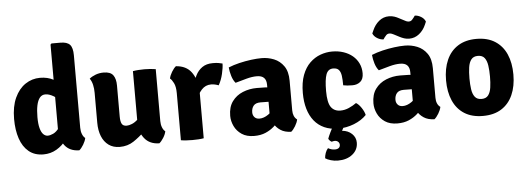

<svg xmlns="http://www.w3.org/2000/svg" viewBox="-57 -908 3602 1312"><g transform="rotate(-5 1744.0 -252.0)"><path d="M477 -144.5Q477 -120.5 484.8 -101Q492.5 -81.5 505 -72.5Q501 -51.5 486.5 -27.5Q472 -3.5 457.5 8Q391.5 7 358 -36.5Q324.5 -80 324.5 -142.5V-729L331.5 -736H392.5Q438.5 -736 457.8 -715Q477 -694 477 -642ZM32 -243.5Q32 -329.5 59.2 -388.8Q86.5 -448 132 -478.5Q177.5 -509 232.5 -509Q284.5 -509 324.5 -487.5Q364.5 -466 398 -446L373 -335Q344 -358.5 314 -375.8Q284 -393 259.5 -393Q235.5 -393 220.8 -374.8Q206 -356.5 199 -322.8Q192 -289 192 -242.5Q192 -196.5 199.8 -167.2Q207.5 -138 221.2 -124.2Q235 -110.5 252 -110.5Q268 -110.5 289.2 -120.2Q310.5 -130 330.8 -157.2Q351 -184.5 364 -237L399.5 -148.5Q395 -108 368.8 -70.8Q342.5 -33.5 301.8 -9.5Q261 14.5 211.5 14.5Q151 14.5 111 -18.5Q71 -51.5 51.5 -109.8Q32 -168 32 -243.5Z M1026 -142.5Q1026 -118.5 1033.8 -99Q1041.5 -79.5 1054 -70.5Q1050 -49.5 1035.5 -26.5Q1021 -3.5 1006.5 8Q940 7 904.8 -37.5Q869.5 -82 869.5 -144.5V-499Q885.5 -502 906.8 -503.5Q928 -505 948 -505Q967.5 -505 988.2 -503.5Q1009 -502 1026 -499ZM596 -374Q596 -403.5 590.2 -429Q584.5 -454.5 571 -473.5Q588.5 -488 614 -497.5Q639.5 -507 668.5 -507Q715.5 -507 734 -482Q752.5 -457 752.5 -410.5V-197.5Q752.5 -164 761.5 -147.8Q770.5 -131.5 795 -131.5Q810.5 -131.5 831 -139.8Q851.5 -148 871.8 -167Q892 -186 907 -217V-80.5Q872 -46 830.8 -18.5Q789.5 9 736 9Q690.5 9 659.2 -13.8Q628 -36.5 612 -76.5Q596 -116.5 596 -169Z M1484 -497.5Q1484 -470 1474 -427.2Q1464 -384.5 1445 -351.5Q1432 -356.5 1419.2 -359.2Q1406.5 -362 1393.5 -362Q1373.5 -362 1357.5 -354.8Q1341.5 -347.5 1328.5 -333.5Q1315.5 -319.5 1304 -299Q1292.5 -278.5 1282 -252L1264.5 -275.5Q1267 -317 1275 -357.8Q1283 -398.5 1299.5 -432Q1316 -465.5 1344.8 -485.8Q1373.5 -506 1417.5 -506Q1440.5 -506 1454.8 -503.8Q1469 -501.5 1484 -497.5ZM1117.5 -426.5Q1121.5 -447.5 1136 -471.5Q1150.5 -495.5 1165 -507Q1234.5 -502 1269.5 -455.8Q1304.5 -409.5 1311.5 -334.5V0Q1295.5 3 1274.8 4.2Q1254 5.5 1233.5 5.5Q1214 5.5 1193.2 4.2Q1172.5 3 1155 0V-323Q1155 -367.5 1142.2 -392.8Q1129.5 -418 1117.5 -426.5Z M1505 -136.5Q1505 -197 1533 -235.2Q1561 -273.5 1606.2 -292Q1651.5 -310.5 1703 -310.5Q1725.5 -310.5 1759.8 -309.5Q1794 -308.5 1821.5 -303V-204Q1800 -209 1769.8 -209.8Q1739.5 -210.5 1719.5 -210.5Q1686 -210.5 1671.5 -192.8Q1657 -175 1657 -147Q1657 -127 1669.2 -113.8Q1681.5 -100.5 1703 -100.5Q1733 -100.5 1764 -122Q1795 -143.5 1816.5 -181L1838.5 -82Q1819 -59 1794 -36.8Q1769 -14.5 1735.5 0Q1702 14.5 1657 14.5Q1605.5 14.5 1571.8 -8.2Q1538 -31 1521.5 -65.8Q1505 -100.5 1505 -136.5ZM1958.5 -72.5Q1954.5 -51.5 1940 -27.5Q1925.5 -3.5 1911 8Q1867 7 1838.2 -12Q1809.5 -31 1794.2 -58.8Q1779 -86.5 1774.5 -113V-327Q1774.5 -358 1758.8 -374.2Q1743 -390.5 1709 -390.5Q1677 -390.5 1639 -380.2Q1601 -370 1561.5 -358.5Q1545 -377.5 1535.8 -407.8Q1526.5 -438 1524 -467Q1558 -481 1599 -490.8Q1640 -500.5 1680.5 -505.8Q1721 -511 1753 -511Q1797 -511 1837.5 -494.8Q1878 -478.5 1904.2 -441.2Q1930.5 -404 1930.5 -340.5V-137Q1930.5 -115.5 1937.5 -99Q1944.5 -82.5 1958.5 -72.5Z M2292.5 -277.5Q2292.5 -316.5 2288.8 -343.2Q2285 -370 2272.5 -384Q2260 -398 2234 -398Q2199 -398 2185.8 -362.5Q2172.5 -327 2172.5 -248.5Q2172.5 -169 2194.5 -138Q2216.5 -107 2259 -107Q2288.5 -107 2317 -119.5Q2345.5 -132 2369 -149Q2388 -138 2405.5 -111.5Q2423 -85 2428 -62Q2394.5 -27 2341.8 -6.2Q2289 14.5 2233.5 14.5Q2179.5 14.5 2138.2 -4Q2097 -22.5 2069.2 -57Q2041.5 -91.5 2027.2 -140Q2013 -188.5 2013 -248.5Q2013 -321 2032.2 -371.8Q2051.5 -422.5 2084 -453.8Q2116.5 -485 2156.2 -499.5Q2196 -514 2237 -514Q2279 -514 2314.8 -502Q2350.5 -490 2376.8 -468Q2403 -446 2417.5 -415.5Q2432 -385 2432 -348Q2432 -308.5 2410.2 -290.2Q2388.5 -272 2355.5 -272Q2318.5 -272 2292.5 -277.5ZM2159 77.5Q2164.5 61.5 2177 35.8Q2189.5 10 2199 -5.5H2280.5Q2274.5 1 2267.8 12.5Q2261 24 2257.5 31.5Q2298.5 35 2324.8 60Q2351 85 2351 120.5Q2351 170 2312.2 201Q2273.5 232 2212 232Q2187.5 232 2163.5 225Q2139.5 218 2126 208.5Q2127 191 2133.5 172.5Q2140 154 2151.5 141.5Q2160 146.5 2172.2 150.5Q2184.5 154.5 2198 154.5Q2215.5 154.5 2224.8 146.8Q2234 139 2234 126Q2234 113 2225 104.5Q2216 96 2201.5 96Q2195.5 96 2190.5 97.2Q2185.5 98.5 2181 100Q2174.5 97 2168 90.5Q2161.5 84 2159 77.5Z M2487.5 -136.5Q2487.5 -197 2515.5 -235.2Q2543.5 -273.5 2588.8 -292Q2634 -310.5 2685.5 -310.5Q2708 -310.5 2742.2 -309.5Q2776.5 -308.5 2804 -303V-204Q2782.5 -209 2752.2 -209.8Q2722 -210.5 2702 -210.5Q2668.5 -210.5 2654 -192.8Q2639.5 -175 2639.5 -147Q2639.5 -127 2651.8 -113.8Q2664 -100.5 2685.5 -100.5Q2715.5 -100.5 2746.5 -122Q2777.5 -143.5 2799 -181L2821 -82Q2801.5 -59 2776.5 -36.8Q2751.5 -14.5 2718 0Q2684.5 14.5 2639.5 14.5Q2588 14.5 2554.2 -8.2Q2520.5 -31 2504 -65.8Q2487.5 -100.5 2487.5 -136.5ZM2941 -72.5Q2937 -51.5 2922.5 -27.5Q2908 -3.5 2893.5 8Q2849.5 7 2820.8 -12Q2792 -31 2776.8 -58.8Q2761.5 -86.5 2757 -113V-327Q2757 -358 2741.2 -374.2Q2725.5 -390.5 2691.5 -390.5Q2659.5 -390.5 2621.5 -380.2Q2583.5 -370 2544 -358.5Q2527.5 -377.5 2518.2 -407.8Q2509 -438 2506.5 -467Q2540.5 -481 2581.5 -490.8Q2622.5 -500.5 2663 -505.8Q2703.5 -511 2735.5 -511Q2779.5 -511 2820 -494.8Q2860.5 -478.5 2886.8 -441.2Q2913 -404 2913 -340.5V-137Q2913 -115.5 2920 -99Q2927 -82.5 2941 -72.5ZM2770.5 -555.5Q2751.5 -555.5 2735.2 -561Q2719 -566.5 2706.5 -573L2667 -593.5Q2663.5 -595 2655.2 -598.8Q2647 -602.5 2638 -602.5Q2624 -602.5 2615.2 -593Q2606.5 -583.5 2603 -578.5L2594.5 -566Q2573.5 -566 2551.5 -579.2Q2529.5 -592.5 2521.5 -613L2530 -632Q2546.5 -671 2576.2 -695.5Q2606 -720 2644.5 -720Q2665.5 -720 2682.5 -714Q2699.5 -708 2709 -702.5L2748.5 -682Q2751.5 -680 2760 -676.2Q2768.5 -672.5 2777.5 -672.5Q2791.5 -672.5 2800.2 -682.2Q2809 -692 2812.5 -697L2821 -709Q2842 -709 2863.8 -696Q2885.5 -683 2893.5 -662L2885.5 -643Q2869 -604 2838.8 -579.8Q2808.5 -555.5 2770.5 -555.5Z M3457.5 -249.5Q3457.5 -169.5 3431 -110Q3404.5 -50.5 3353.2 -18Q3302 14.5 3226.5 14.5Q3150.5 14.5 3099 -18.2Q3047.5 -51 3021.5 -110.5Q2995.5 -170 2995.5 -249.5Q2995.5 -330 3021.8 -389.2Q3048 -448.5 3099.5 -481.2Q3151 -514 3226.5 -514Q3302.5 -514 3354 -481Q3405.5 -448 3431.5 -388.8Q3457.5 -329.5 3457.5 -249.5ZM3156 -249.5Q3156 -208.5 3160.8 -175Q3165.5 -141.5 3180.8 -121.8Q3196 -102 3226.5 -102Q3257.5 -102 3272.5 -121.8Q3287.5 -141.5 3292.2 -175Q3297 -208.5 3297 -249.5Q3297 -291 3292.2 -324.5Q3287.5 -358 3272.5 -377.8Q3257.5 -397.5 3226.5 -397.5Q3196 -397.5 3180.8 -377.8Q3165.5 -358 3160.8 -324.5Q3156 -291 3156 -249.5Z"/></g></svg>

Font: Signika Light
Style: Bold
Weight: 700
Version: Version 2.003;gftools[0.9.32]